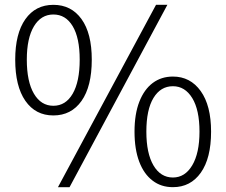

<svg xmlns="http://www.w3.org/2000/svg" viewBox="-20 -762 937 795"><path d="M43 -515Q43 -623 85 -682.5Q127 -742 201 -742Q275 -742 317.5 -683Q360 -624 360 -515Q360 -404 317.5 -344Q275 -284 201 -284Q127 -284 85 -344.5Q43 -405 43 -515ZM310 -515Q310 -605 281 -653.5Q252 -702 201 -702Q150 -702 120.5 -653Q91 -604 91 -515Q91 -424 120.5 -374Q150 -324 201 -324Q252 -324 281 -374Q310 -424 310 -515ZM626 -742H673L268 13H220ZM612 -14Q576 -41 556.5 -92.5Q537 -144 537 -217Q537 -290 557 -341Q577 -392 612.5 -418.5Q648 -445 696 -445Q768 -445 811 -385Q854 -325 854 -217Q854 -107 811.5 -47Q769 13 696 13Q647 13 612 -14ZM806 -217Q806 -307 776 -356Q746 -405 696 -405Q645 -405 615.5 -356.5Q586 -308 586 -217Q586 -127 615.5 -77Q645 -27 696 -27Q746 -27 776 -77.5Q806 -128 806 -217Z"/></svg>

Font: Merged Yaku Han JP Light
Style: Regular
Weight: 300
Designer: Ryoko NISHIZUKA 西塚涼子 (kana, bopomofo & ideographs); Paul D. Hunt (Latin, Greek & Cyrillic); Sandoll Communications 산돌커뮤니
Foundry: Adobe
Version: Version 2.004